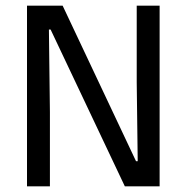

<svg xmlns="http://www.w3.org/2000/svg" viewBox="-20 -659 660 679"><path d="M201.5 -639 461 -89H467L463.5 -368V-639H544.5V0H421.5L159 -554.5H153L156.5 -262.5V0H75.5V-639Z"/></svg>

Font: Anek Bangla
Style: Regular
Weight: 400
Designer: Sulekha Rajkumar (Bangla), Yesha Goshar (Latin)
Foundry: Ek Type
Version: Version 1.003